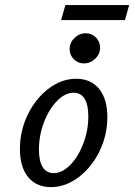

<svg xmlns="http://www.w3.org/2000/svg" viewBox="-20 -744 541 775"><path d="M60.4 -143Q60.4 -216.5 92.2 -281.6Q124 -346.7 176.4 -386.4Q228.8 -426.1 287.2 -426.1Q347 -426.1 380.2 -385.1Q413.3 -344.2 413.3 -271Q413.3 -198.3 381.5 -133.2Q349.7 -68.1 296.9 -28.4Q244.1 11.3 185.7 11.3Q126.7 11.3 93.5 -29.3Q60.4 -69.9 60.4 -143ZM336.5 -274.2Q336.5 -321.6 321.3 -345.6Q306.1 -369.7 277.2 -369.7Q242.4 -369.7 210 -336.4Q177.5 -303.2 157.4 -250.2Q137.2 -197.2 137.2 -140.6Q137.2 -93.2 152.4 -69.2Q167.6 -45.2 196.4 -45.2Q231.2 -45.2 263.6 -78.3Q296.1 -111.5 316.3 -164.6Q336.5 -217.6 336.5 -274.2ZM261 -545.6Q261 -571.7 280.6 -590.7Q300.2 -609.8 326.4 -609.8Q350.3 -609.8 367.2 -592.7Q384 -575.7 384 -552.1Q384 -526.1 364.4 -507Q344.8 -488 318.5 -488Q294.6 -488 277.8 -505Q261 -522 261 -545.6ZM243.8 -723.6H501.4L484.4 -663.1H226.9Z"/></svg>

Font: Playfair Micro SmCond SmLight
Style: Italic
Weight: 360
Width: 4
Italic angle: -15.6°
Designer: Claus Eggers Sørensen
Foundry: Claus Eggers Sørensen
Version: Version 2.203;Glyphs 3.3 (3326)